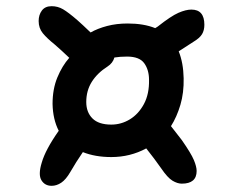

<svg xmlns="http://www.w3.org/2000/svg" viewBox="-20 -648 740 621"><path d="M147 -47Q125 -47 114 -65Q103 -83 115 -122Q127 -164 170 -225Q151 -262 150 -312Q150 -360 165.5 -397.5Q181 -435 204 -461Q179 -485 157 -504Q132 -524 118.5 -540.5Q105 -557 105 -580Q105 -600 115.5 -614Q126 -628 147 -628Q167 -628 184 -618Q201 -608 230 -583Q246 -569 273 -543Q296 -556 326.5 -564Q357 -572 393 -572Q445 -572 482 -557Q486 -559 490 -562Q533 -596 557 -606.5Q581 -617 599 -617Q641 -617 641 -568Q641 -550 633.5 -537.5Q626 -525 606 -513Q582 -498 558 -482Q573 -445 574 -395Q575 -348 563.5 -309Q552 -270 533 -240Q553 -215 568 -195Q598 -152 607 -130.5Q616 -109 616 -95Q616 -54 568 -54Q554 -54 538 -63.5Q522 -73 501 -104Q480 -134 453 -168Q401 -140 340 -140Q288 -140 248 -156Q226 -124 207 -91Q193 -67 178 -57Q163 -47 147 -47ZM259 -318Q259 -285 279 -265Q299 -245 340 -245Q372 -245 400 -262Q428 -279 445.5 -311.5Q463 -344 462 -390Q462 -422 446.5 -443.5Q431 -465 391 -465Q368 -465 350 -462Q345 -444 328 -433Q295 -412 277 -383.5Q259 -355 259 -318Z"/></svg>

Font: Shantell Sans Normal
Style: Regular
Weight: 500
Designer: Stephen Nixon, Anya Danilova, Shantell Martin
Foundry: Arrow Type
Version: Version 1.009;[a7da0bfa3]